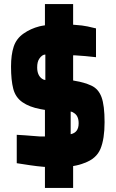

<svg xmlns="http://www.w3.org/2000/svg" viewBox="-20 -837 566 940"><path d="M338 -24V83H200V-20H196Q161 -23 127.5 -28Q94 -33 62 -38V-177Q83 -176 103 -174.5Q123 -173 141 -171.5Q159 -170 174 -169Q188 -169 200 -169V-299L177 -303Q124 -313 90 -336.5Q56 -360 45 -402Q34 -444 34 -511Q34 -569 47 -608.5Q60 -648 95 -672.5Q130 -697 173 -708Q185 -711 200 -713V-817H338V-716L350 -715Q383 -713 409 -707.5Q435 -702 450 -698V-557Q423 -560 396.5 -562.5Q370 -565 348 -566H338V-443L348 -441Q392 -434 427 -418Q462 -402 477 -361.5Q492 -321 492 -239Q492 -157 472 -108.5Q452 -60 393 -39Q369 -29 338 -24ZM162 -507Q162 -469 185 -452Q191 -447 202 -445V-570Q186 -570 172 -549Q162 -534 162 -507ZM326 -291V-180Q365 -188 365 -233V-234Q365 -270 342 -284Q334 -290 326 -291Z"/></svg>

Font: Farlight84_Sys_V01
Style: Bold
Weight: 700
Designer: Monotype Design Team, Nadine Chahine and Nizar Qandah
Foundry: Monotype Imaging Inc.
Version: Version 2.004;October 31, 2024;FontCreator 14.0.0.2814 64-bi